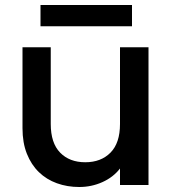

<svg xmlns="http://www.w3.org/2000/svg" viewBox="-20 -740 689 768"><path d="M574 0H460V-66Q433 -31 389.5 -11.5Q346 8 297 8Q249 8 207.5 -7Q166 -22 135.5 -51.5Q105 -81 87.5 -125Q70 -169 70 -227V-551H183V-244Q183 -168 220.5 -129.5Q258 -91 321 -91Q384 -91 422 -129.5Q460 -168 460 -244V-551H574ZM142 -720H508V-635H142Z"/></svg>

Font: SVN-Poppins Medium
Style: Regular
Weight: 500
Designer: Ninad Kale (Devanagari), Jonny Pinhorn (Latin)
Foundry: Indian Type Foundry
Version: Version 3.002 2017; ttfautohint (v1.8.3)